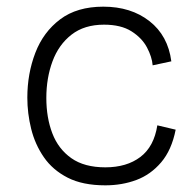

<svg xmlns="http://www.w3.org/2000/svg" viewBox="-20 -544 579 576"><path d="M296 12Q228 12 183 -11Q138 -34 111.5 -72.5Q85 -111 73.5 -157.5Q62 -204 62 -251Q62 -323 86 -385.5Q110 -448 160.5 -486Q211 -524 290 -524Q373 -524 428.5 -480.5Q484 -437 494 -360L438 -348Q436 -373 421 -401.5Q406 -430 374.5 -450Q343 -470 292 -470Q233 -470 194.5 -440Q156 -410 137.5 -360Q119 -310 119 -250Q119 -191 137 -144Q155 -97 194 -69.5Q233 -42 296 -42Q360 -42 401 -73Q442 -104 452 -168L507 -155Q495 -94 463.5 -57Q432 -20 389 -4Q346 12 296 12Z"/></svg>

Font: Bricolage Grotesque 10pt ExtraLight
Style: Regular
Weight: 200
Designer: Mathieu Triay
Foundry: Atelier Triay
Version: Version 1.000; ttfautohint (v1.8.4.7-5d5b);gftools[0.9.32]